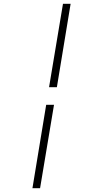

<svg xmlns="http://www.w3.org/2000/svg" viewBox="-20 -843 540 1006"><path d="M237 -386 310 -823H350L278 -386ZM150 143 222 -294H263L190 143Z"/></svg>

Font: Iosevka Slab XLtObl
Style: Regular
Weight: 200
Italic angle: -9°
Monospace: yes
Designer: Belleve Invis
Foundry: Belleve Invis
Version: Version 11.1.1; ttfautohint (v1.8.3)